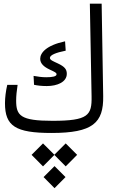

<svg xmlns="http://www.w3.org/2000/svg" viewBox="-20 -713 626 1033"><path d="M257.8 2.4C479 2.4 537.6 -51.8 535.2 -195.8L526.9 -693.4H463.4L472.7 -194.3C474.6 -92.8 455.1 -63 262.2 -63C89.4 -63 66.9 -91.3 66.9 -172.4C66.9 -195.8 69.8 -224.6 74.7 -256.3H19C11.2 -223.1 6.8 -187 6.8 -157.7C6.8 -34.7 63 2.4 257.8 2.4ZM231.9 -250C287.6 -250 339.4 -271.5 339.4 -315.9C339.4 -339.4 329.1 -354 290.5 -372.1C264.6 -384.3 248.5 -390.1 248.5 -401.4C248.5 -416.5 279.8 -429.7 333.5 -440.4L330.1 -490.7C228 -468.8 196.3 -428.2 196.3 -396.5C196.3 -370.6 217.3 -353 246.1 -339.4C277.3 -324.7 284.2 -321.8 284.2 -313C284.2 -301.8 262.2 -297.4 229 -297.4C205.6 -297.4 186 -300.3 160.6 -304.7L163.1 -256.8C180.7 -252.9 203.1 -250 231.9 -250ZM333.5 58.6 272.5 119.6 211.4 58.6 149.9 120.1 211.4 182.1 272.5 120.6 333.5 182.1 395 120.1ZM273.4 180.7 214.4 239.7 273.4 299.3 332.5 239.7Z"/></svg>

Font: Cascadia Code PL Light
Style: Regular
Weight: 300
Monospace: yes
Designer: Aaron Bell
Foundry: Saja Typeworks
Version: Version 2404.023